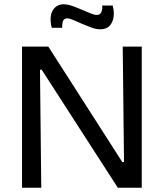

<svg xmlns="http://www.w3.org/2000/svg" viewBox="-20 -878 766 898"><path d="M83 0V-660H206L552 -120H560L554 -660H643V0H531L175 -552H167L173 0ZM449 -741Q430 -741 408 -749Q386 -757 364 -766.5Q342 -776 324 -784Q306 -792 294 -792Q281 -792 275.5 -781Q270 -770 271 -748H222Q214 -780 218 -804.5Q222 -829 238 -843.5Q254 -858 277 -858Q296 -858 318.5 -850Q341 -842 363 -832.5Q385 -823 403.5 -815.5Q422 -808 433 -808Q448 -808 454 -821.5Q460 -835 458 -852H507Q515 -823 511 -797.5Q507 -772 492 -756.5Q477 -741 449 -741Z"/></svg>

Font: Bricolage Grotesque 20pt
Style: Regular
Weight: 400
Version: Version 1.001;gftools[0.9.33.dev8+g029e19f]